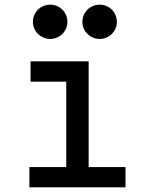

<svg xmlns="http://www.w3.org/2000/svg" viewBox="-20 -803 640 823"><path d="M106 0H518V-87H360V-540H111V-453H264V-87H106ZM121 -709C121 -669 155 -636 195 -636C236 -636 269 -669 269 -709C269 -751 236 -783 195 -783C155 -783 121 -751 121 -709ZM333 -709C333 -669 367 -636 407 -636C448 -636 481 -669 481 -709C481 -751 448 -783 407 -783C367 -783 333 -751 333 -709Z"/></svg>

Font: CommitMono
Style: 500Regular
Weight: 500
Monospace: yes
Designer: Eigil Nikolajsen
Foundry: Eigil Nikolajsen
Version: Version 1.143